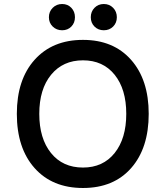

<svg xmlns="http://www.w3.org/2000/svg" viewBox="-20 -921 826 958"><path d="M722 -353Q722 -182 634.5 -82.5Q547 17 394 17Q241 17 152.5 -82.5Q64 -182 64 -353Q64 -524 153 -623Q242 -722 394 -722Q546 -722 634 -622.5Q722 -523 722 -353ZM394 -85Q494 -85 552 -157.5Q610 -230 610 -353Q610 -476 552 -548Q494 -620 394 -620Q294 -620 235 -548Q176 -476 176 -353Q176 -230 234.5 -157.5Q293 -85 394 -85ZM336 -788.5Q318 -770 290 -770Q262 -770 243 -788.5Q224 -807 224 -835Q224 -863 243 -882Q262 -901 290 -901Q318 -901 336 -882Q354 -863 354 -835Q354 -807 336 -788.5ZM544.5 -788.5Q526 -770 498 -770Q470 -770 451.5 -788.5Q433 -807 433 -835Q433 -863 451.5 -882Q470 -901 498 -901Q526 -901 544.5 -882Q563 -863 563 -835Q563 -807 544.5 -788.5Z"/></svg>

Font: Manrope Medium
Style: Medium
Weight: 500
Designer: Mikhail Sharanda
Foundry: Mikhail Sharanda
Version: Version 4.000;hotconv 1.0.109;makeotfexe 2.5.65596